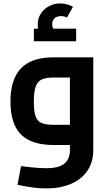

<svg xmlns="http://www.w3.org/2000/svg" viewBox="-20 -830 623 1099"><path d="M244.4 248.5Q206.8 248.5 166.3 243Q125.9 237.5 80.4 227.9L100 121Q150.4 127.2 185.3 130Q220.2 132.8 244.4 132.8Q316 132.8 348.1 106.9Q380.2 80.9 380.2 29.3V-409.6L413.3 -386.3H287.8Q247.4 -386.3 222.2 -376.5Q196.9 -366.7 185.3 -337.1Q173.7 -307.6 173.7 -248.1Q173.7 -190.9 184.4 -162.5Q195 -134.1 220.1 -124.9Q245.1 -115.6 287.8 -115.6H380.2V0H287.8Q202.7 0 147.7 -26.9Q92.7 -53.8 66.4 -108.9Q40 -164 40 -248.1Q40 -332.2 66.4 -388.8Q92.7 -445.5 147.7 -473.7Q202.7 -501.9 287.8 -501.9H513.9V28.7Q513.9 97.2 480.6 146.7Q447.3 196.2 386.9 222.3Q326.5 248.5 244.4 248.5ZM234.9 -601.4Q215.5 -624.5 205.7 -645.6Q195.8 -666.7 195.8 -690.4Q195.8 -724.7 213.6 -751.9Q231.3 -779.1 260.6 -794.8Q290 -810.4 324.9 -810.4Q343.9 -810.4 363.7 -805.2Q383.5 -799.9 397.4 -790.4L363.4 -729.4Q354.7 -734.4 346 -736.1Q337.4 -737.8 328.6 -737.8Q304.9 -737.8 291.7 -724.9Q278.6 -712.1 278.6 -691.5Q278.6 -679.3 283.5 -668.2Q288.5 -657.2 298.7 -644.7ZM173.8 -593.8V-665.9H415.8V-593.8Z"/></svg>

Font: Cairo
Style: Regular
Weight: 400
Designer: Mohamed Gaber, Accademia di Belle Arti di Urbino
Foundry: Kief Type Foundry, Accademia di Belle Arti di Urbino
Version: Version 3.120